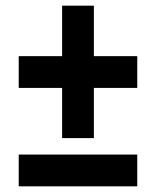

<svg xmlns="http://www.w3.org/2000/svg" viewBox="-20 -664 551 677"><path d="M199 -177V-354H46V-466H199V-644H311V-466H464V-354H311V-177ZM46 -7V-119H464V-7Z"/></svg>

Font: Archivo ExtraCondensed ExtraBold
Style: Regular
Weight: 800
Width: 2
Designer: Hector Gatti
Foundry: Omnibus-Type
Version: Version 2.001